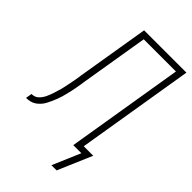

<svg xmlns="http://www.w3.org/2000/svg" viewBox="-307 -822 1075 1075"><g transform="rotate(45 230.5 -284.5)"><path d="M369 166H328L399 0H335L450 -698H195L129 -299Q127 -284 124.5 -269.5Q122 -255 119.5 -240Q117 -225 113.5 -210Q110 -195 106.5 -180Q103 -165 98.5 -150Q94 -135 88.5 -120.5Q83 -106 76.5 -91.5Q70 -77 62.5 -63Q55 -49 44.5 -37Q34 -25 20.5 -16Q7 -7 -8.5 -3.5Q-24 0 -39 0L-33 -37Q-22 -37 -11 -40.5Q0 -44 8.5 -52Q17 -60 24 -70Q31 -80 35.5 -90Q40 -100 44.5 -111Q49 -122 52 -132.5Q55 -143 58.5 -154Q62 -165 65 -175.5Q68 -186 70 -197Q72 -208 74.5 -219Q77 -230 79 -240.5Q81 -251 83 -262Q85 -273 87 -284Q89 -295 90 -306L161 -735H496L381 -37H456Z"/></g></svg>

Font: Iosevka Term Curly Extralight
Style: Italic
Weight: 200
Italic angle: -9°
Designer: Belleve Invis
Foundry: Belleve Invis
Version: Version 32.3.0